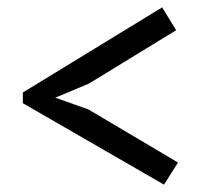

<svg xmlns="http://www.w3.org/2000/svg" viewBox="-20 -585 545 521"><path d="M42 -305V-334L420 -565L458 -503L221 -358L130 -320L220 -288L463 -144L425 -84Z"/></svg>

Font: PT Sans
Style: Regular
Weight: 400
Version: Version 2.003W OFL; ttfautohint (v1.6)